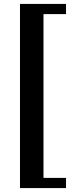

<svg xmlns="http://www.w3.org/2000/svg" viewBox="-20 -725 386 980"><path d="M82 -705H317V-653H202V183H317V235H82Z"/></svg>

Font: PT Serif Caption
Style: Semibold
Weight: 600
Designer: A.Korolkova, O.Umpeleva, V.Yefimov
Foundry: ParaType Ltd
Version: Version 1.00;May 2, 2020;FontCreator 12.0.0.2544 64-bit